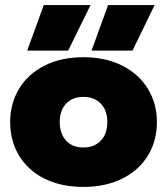

<svg xmlns="http://www.w3.org/2000/svg" viewBox="-20 -720 657 755"><path d="M152 -700H336L248 -521H87ZM405 -700H588L501 -521H340ZM20 -240Q20 -313 55 -371Q90 -429 155 -462Q220 -495 308 -495Q395 -495 460.5 -462Q526 -429 561.5 -371Q597 -313 597 -240Q597 -166 561.5 -108Q526 -50 460.5 -17.5Q395 15 308 15Q220 15 155 -17.5Q90 -50 55 -108Q20 -166 20 -240ZM402 -240Q402 -286 376.5 -312.5Q351 -339 308 -339Q265 -339 240 -312.5Q215 -286 215 -240Q215 -194 240 -167Q265 -140 308 -140Q351 -140 376.5 -167Q402 -194 402 -240Z"/></svg>

Font: Readiness ExtraBold
Style: Regular
Weight: 800
Designer: Katatrad Team
Foundry: CadsonDemak
Version: Version 1.00;January 16, 2020;FontCreator 12.0.0.2550 64-bit